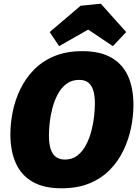

<svg xmlns="http://www.w3.org/2000/svg" viewBox="-20 -1001 748 1036"><path d="M312 15Q216 15 155 -20.5Q94 -56 65 -121.5Q36 -187 36 -277Q36 -335 48.5 -397.5Q61 -460 89 -518.5Q117 -577 162 -623.5Q207 -670 272 -697.5Q337 -725 424 -725Q520 -725 581 -690Q642 -655 671 -590Q700 -525 700 -434Q700 -376 687.5 -313.5Q675 -251 647.5 -192.5Q620 -134 575 -87Q530 -40 465 -12.5Q400 15 312 15ZM330 -140Q370 -140 398 -162Q426 -184 444.5 -219.5Q463 -255 473.5 -296Q484 -337 488 -375.5Q492 -414 492 -442Q492 -489 482 -517Q472 -545 453.5 -557.5Q435 -570 407 -570Q367 -570 338.5 -548.5Q310 -527 291.5 -492Q273 -457 262.5 -416.5Q252 -376 248 -338Q244 -300 244 -272Q244 -224 254 -195Q264 -166 283.5 -153Q303 -140 330 -140ZM299 -752 248 -828 415 -970 524 -981 661 -828 589 -752 392 -884 527 -882Z"/></svg>

Font: Bitter Thin Black
Style: Italic
Weight: 900
Italic angle: -9°
Version: Version 3.020